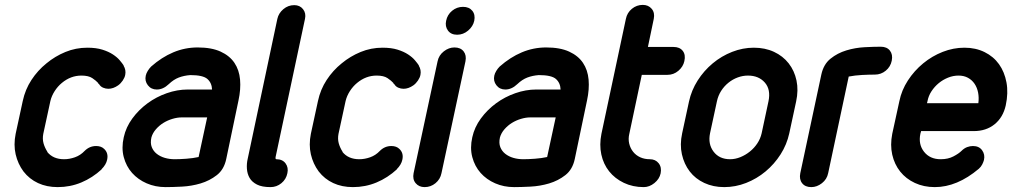

<svg xmlns="http://www.w3.org/2000/svg" viewBox="-20 -755 4138 785"><path d="M326 -138Q346 -158 373 -158Q394 -158 406 -146Q424 -129 418 -102Q414 -82 395 -63H396Q358 -28 312.5 -9Q267 10 216 10Q171 10 135.5 -6.5Q100 -23 76 -54Q53 -85 44 -124Q35 -163 44 -208L73 -342Q83 -389 108.5 -428Q134 -467 170 -496Q205 -525 247.5 -542.5Q290 -560 337 -560Q373 -560 398.5 -552Q424 -544 441.5 -532.5Q459 -521 469.5 -508.5Q480 -496 486 -487H485Q496 -469 492 -449Q490 -438 482 -426Q474 -414 463 -406Q443 -392 423 -392Q412 -392 401.5 -396.5Q391 -401 385 -411Q384 -412 382.5 -413Q381 -414 381 -416Q373 -425 357.5 -435.5Q342 -446 313 -446Q269 -446 233 -416Q216 -402 203.5 -382.5Q191 -363 186 -342L157 -208Q153 -187 158 -169Q163 -151 174 -134H173Q197 -104 242 -104Q264 -104 286.5 -112Q309 -120 326 -138Z M847 -389Q846 -416 828 -432Q810 -448 758 -448Q732 -446 711 -438Q690 -430 670 -411Q647 -389 621 -389Q598 -389 584.5 -406.5Q571 -424 576 -446Q578 -455 584 -465Q590 -475 598 -483Q641 -521 688.5 -541Q736 -561 788 -561Q845 -561 882 -544Q919 -527 938.5 -498Q958 -469 961.5 -429.5Q965 -390 955 -344L905 -105Q896 -62 866.5 -39Q837 -16 800 -5Q763 6 724 8Q685 10 657 10Q615 10 579.5 -5.5Q544 -21 520 -48Q496 -75 486 -112.5Q476 -150 486 -194Q495 -235 521 -270.5Q547 -306 583 -332.5Q619 -359 662 -374Q705 -389 747 -389ZM827 -275H723Q705 -275 685 -269Q665 -263 648 -252.5Q631 -242 617.5 -226.5Q604 -211 599 -193Q594 -170 600.5 -153.5Q607 -137 621 -126Q635 -115 654 -109.5Q673 -104 694 -104Q715 -104 742 -106Q769 -108 792 -113Z M1110 -104Q1135 -104 1147.5 -87Q1160 -70 1155 -47Q1150 -22 1130.5 -6Q1111 10 1086 10Q1051 10 1030.5 -0.5Q1010 -11 1000.5 -27.5Q991 -44 989.5 -65Q988 -86 993 -107L1114 -678Q1119 -701 1138.5 -717.5Q1158 -734 1183 -734Q1206 -734 1219 -717.5Q1232 -701 1227 -678L1107 -114Q1105 -104 1110 -104Z M1533 -138Q1553 -158 1580 -158Q1601 -158 1613 -146Q1631 -129 1625 -102Q1621 -82 1602 -63H1603Q1565 -28 1519.5 -9Q1474 10 1423 10Q1378 10 1342.5 -6.5Q1307 -23 1283 -54Q1260 -85 1251 -124Q1242 -163 1251 -208L1280 -342Q1290 -389 1315.5 -428Q1341 -467 1377 -496Q1412 -525 1454.5 -542.5Q1497 -560 1544 -560Q1580 -560 1605.5 -552Q1631 -544 1648.5 -532.5Q1666 -521 1676.5 -508.5Q1687 -496 1693 -487H1692Q1703 -469 1699 -449Q1697 -438 1689 -426Q1681 -414 1670 -406Q1650 -392 1630 -392Q1619 -392 1608.5 -396.5Q1598 -401 1592 -411Q1591 -412 1589.5 -413Q1588 -414 1588 -416Q1580 -425 1564.5 -435.5Q1549 -446 1520 -446Q1476 -446 1440 -416Q1423 -402 1410.5 -382.5Q1398 -363 1393 -342L1364 -208Q1360 -187 1365 -169Q1370 -151 1381 -134H1380Q1404 -104 1449 -104Q1471 -104 1493.5 -112Q1516 -120 1533 -138Z M1849 -613Q1824 -613 1811.5 -630Q1799 -647 1804 -670Q1809 -695 1828.5 -711Q1848 -727 1873 -727Q1898 -727 1911 -711Q1924 -695 1919 -670Q1914 -647 1894 -630Q1874 -613 1849 -613ZM1769 -504Q1774 -529 1794.5 -545Q1815 -561 1838 -561Q1863 -561 1875.5 -545Q1888 -529 1883 -504L1785 -47Q1780 -22 1760.5 -6Q1741 10 1716 10Q1693 10 1679.5 -6Q1666 -22 1671 -47Z M2272 -389Q2271 -416 2253 -432Q2235 -448 2183 -448Q2157 -446 2136 -438Q2115 -430 2095 -411Q2072 -389 2046 -389Q2023 -389 2009.5 -406.5Q1996 -424 2001 -446Q2003 -455 2009 -465Q2015 -475 2023 -483Q2066 -521 2113.5 -541Q2161 -561 2213 -561Q2270 -561 2307 -544Q2344 -527 2363.5 -498Q2383 -469 2386.5 -429.5Q2390 -390 2380 -344L2330 -105Q2321 -62 2291.5 -39Q2262 -16 2225 -5Q2188 6 2149 8Q2110 10 2082 10Q2040 10 2004.5 -5.5Q1969 -21 1945 -48Q1921 -75 1911 -112.5Q1901 -150 1911 -194Q1920 -235 1946 -270.5Q1972 -306 2008 -332.5Q2044 -359 2087 -374Q2130 -389 2172 -389ZM2252 -275H2148Q2130 -275 2110 -269Q2090 -263 2073 -252.5Q2056 -242 2042.5 -226.5Q2029 -211 2024 -193Q2019 -170 2025.5 -153.5Q2032 -137 2046 -126Q2060 -115 2079 -109.5Q2098 -104 2119 -104Q2140 -104 2167 -106Q2194 -108 2217 -113Z M2539 -678Q2544 -703 2563.5 -719Q2583 -735 2608 -735Q2631 -735 2644.5 -719Q2658 -703 2653 -678L2629 -563H2734Q2759 -563 2771.5 -547Q2784 -531 2778 -505Q2773 -482 2753.5 -465.5Q2734 -449 2709 -449H2604L2553 -208Q2548 -187 2552.5 -168Q2557 -149 2568.5 -134.5Q2580 -120 2597.5 -112Q2615 -104 2637 -104Q2660 -104 2673 -87.5Q2686 -71 2681 -46Q2676 -23 2655.5 -6.5Q2635 10 2612 10Q2567 10 2530.5 -7.5Q2494 -25 2470.5 -54.5Q2447 -84 2438.5 -123.5Q2430 -163 2439 -208Z M2797 -340Q2807 -386 2832.5 -426Q2858 -466 2894 -496Q2930 -526 2973.5 -543Q3017 -560 3062 -560Q3108 -560 3144.5 -543Q3181 -526 3204.5 -496Q3228 -466 3236.5 -426Q3245 -386 3235 -340L3207 -210Q3197 -164 3171.5 -124Q3146 -84 3110 -54Q3074 -24 3030.5 -7Q2987 10 2941 10Q2896 10 2859.5 -7Q2823 -24 2800 -54Q2777 -84 2768 -124Q2759 -164 2769 -210ZM2883 -210Q2874 -166 2897.5 -135Q2921 -104 2965 -104Q2986 -104 3007 -112.5Q3028 -121 3046 -135.5Q3064 -150 3076.5 -169Q3089 -188 3094 -210L3122 -341Q3132 -389 3107 -417.5Q3082 -446 3038 -446Q3017 -446 2996.5 -438.5Q2976 -431 2958.5 -417Q2941 -403 2928.5 -383.5Q2916 -364 2911 -340Z M3366 -47Q3361 -22 3340.5 -6Q3320 10 3297 10Q3272 10 3259.5 -6Q3247 -22 3252 -47L3338 -450Q3347 -492 3375.5 -515Q3404 -538 3440.5 -549Q3477 -560 3515 -562Q3553 -564 3581 -564Q3606 -564 3618.5 -548Q3631 -532 3626 -507Q3621 -482 3601.5 -466Q3582 -450 3557 -450Q3534 -450 3505 -448.5Q3476 -447 3450 -442Z M3770 -333H3980Q3983 -356 3979 -376.5Q3975 -397 3964.5 -412.5Q3954 -428 3937.5 -437Q3921 -446 3899 -446Q3877 -446 3856 -437.5Q3835 -429 3818 -415Q3801 -401 3788.5 -382Q3776 -363 3772 -341ZM3911 -138Q3922 -149 3934 -153.5Q3946 -158 3958 -158Q3983 -158 3995.5 -140.5Q4008 -123 4003 -101Q4001 -93 3996 -83Q3991 -73 3982 -65Q3893 10 3802 10Q3757 10 3720.5 -7Q3684 -24 3660.5 -53.5Q3637 -83 3628 -122.5Q3619 -162 3628 -208L3657 -341Q3666 -386 3692 -426Q3718 -466 3754.5 -496Q3791 -526 3834.5 -543Q3878 -560 3923 -560Q3969 -560 4005.5 -542Q4042 -524 4064.5 -492.5Q4087 -461 4095 -418Q4103 -375 4092 -324Q4081 -275 4046.5 -247Q4012 -219 3961 -219H3746L3743 -208Q3734 -165 3758 -134.5Q3782 -104 3826 -104Q3856 -104 3878 -115.5Q3900 -127 3911 -138Z"/></svg>

Font: VDS
Style: Bold Italic
Weight: 700
Designer: artmaker
Foundry: artmaker
Version: Version 1.000 2009 initial release